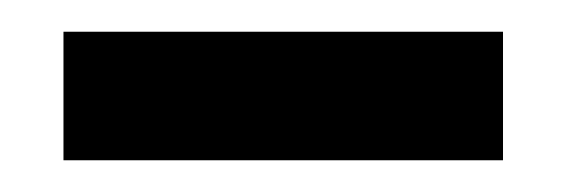

<svg xmlns="http://www.w3.org/2000/svg" viewBox="-20 -722 357 121"><path d="M20 -621V-702H297V-621Z"/></svg>

Font: Bricolage Grotesque 48pt Condensed ExtraBold Medium
Style: Regular
Weight: 500
Version: Version 1.000;gftools[0.9.30]